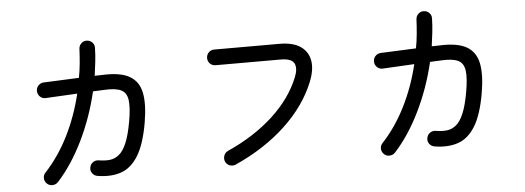

<svg xmlns="http://www.w3.org/2000/svg" viewBox="-52 -949 3105 1135"><g transform="rotate(-5 1500.0 -381.5)"><path d="M185 23Q171 10 170 -9Q169 -28 182 -42Q263 -129 320.5 -243.5Q378 -358 410 -491L222 -481Q203 -480 189 -493Q175 -506 174 -525Q173 -545 186 -559Q199 -573 218 -574L428 -583Q436 -624 440 -667Q444 -710 446 -754Q447 -773 461 -786Q475 -799 494 -798Q513 -797 526 -783.5Q539 -770 538 -750Q537 -709 532.5 -668.5Q528 -628 522 -587L566 -588Q672 -593 727.5 -562Q783 -531 797 -462.5Q811 -394 792 -284Q770 -158 728.5 -91Q687 -24 626.5 -3.5Q566 17 487 4Q468 1 456.5 -14.5Q445 -30 449 -49Q452 -68 467.5 -79Q483 -90 502 -87Q537 -81 567 -84Q597 -87 622.5 -107.5Q648 -128 667.5 -174Q687 -220 701 -299Q716 -383 709.5 -427.5Q703 -472 669.5 -487.5Q636 -503 569 -499L504 -496Q468 -343 402 -208Q336 -73 250 21Q237 34 218 35Q199 36 185 23Z M1306 9Q1289 16 1271 9.5Q1253 3 1245 -15Q1238 -32 1244.5 -50Q1251 -68 1268 -76Q1427 -147 1538.5 -249.5Q1650 -352 1699 -473Q1721 -526 1705.5 -556.5Q1690 -587 1626 -587H1239Q1220 -587 1206.5 -600.5Q1193 -614 1193 -633Q1193 -653 1206.5 -666.5Q1220 -680 1239 -680H1626Q1707 -680 1751.5 -649Q1796 -618 1805 -564Q1814 -510 1785 -439Q1729 -301 1605.5 -185.5Q1482 -70 1306 9Z M2185 23Q2171 10 2170 -9Q2169 -28 2182 -42Q2263 -129 2320.5 -243.5Q2378 -358 2410 -491L2222 -481Q2203 -480 2189 -493Q2175 -506 2174 -525Q2173 -545 2186 -559Q2199 -573 2218 -574L2428 -583Q2436 -624 2440 -667Q2444 -710 2446 -754Q2447 -773 2461 -786Q2475 -799 2494 -798Q2513 -797 2526 -783.5Q2539 -770 2538 -750Q2537 -709 2532.5 -668.5Q2528 -628 2522 -587L2566 -588Q2672 -593 2727.5 -562Q2783 -531 2797 -462.5Q2811 -394 2792 -284Q2770 -158 2728.5 -91Q2687 -24 2626.5 -3.5Q2566 17 2487 4Q2468 1 2456.5 -14.5Q2445 -30 2449 -49Q2452 -68 2467.5 -79Q2483 -90 2502 -87Q2537 -81 2567 -84Q2597 -87 2622.5 -107.5Q2648 -128 2667.5 -174Q2687 -220 2701 -299Q2716 -383 2709.5 -427.5Q2703 -472 2669.5 -487.5Q2636 -503 2569 -499L2504 -496Q2468 -343 2402 -208Q2336 -73 2250 21Q2237 34 2218 35Q2199 36 2185 23Z"/></g></svg>

Font: Zen Maru Gothic Medium
Style: Regular
Weight: 500
Designer: Yoshimichi Ohira
Foundry: Positype
Version: Version 1.001